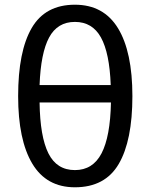

<svg xmlns="http://www.w3.org/2000/svg" viewBox="-20 -785 640 815"><path d="M57 -377Q57 -567 114.5 -666Q172 -765 298 -765Q420 -765 481 -665Q542 -565 542 -377Q542 -188 484 -89Q426 10 298 10Q177 10 117 -90.5Q57 -191 57 -377ZM450 -424Q445 -560 408.5 -626Q372 -692 298 -692Q224 -692 188.5 -626Q153 -560 148 -424ZM451 -350H148Q150 -205 185.5 -134Q221 -63 298 -63Q374 -63 411 -134Q448 -205 451 -350Z"/></svg>

Font: Noto Sans Mono UI
Style: Regular
Weight: 400
Monospace: yes
Designer: Monotype Design team
Foundry: Monotype Imaging Inc.
Version: Version 1.000